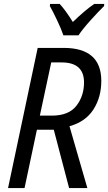

<svg xmlns="http://www.w3.org/2000/svg" viewBox="-20 -958 551 978"><path d="M21 0H105L168 -297H254L332 0H425L334 -315Q416 -338 456 -400.5Q496 -463 496 -546Q496 -714 304 -714H172ZM183 -369 241 -640H294Q408 -640 408 -538Q408 -469 369 -419Q330 -369 244 -369ZM303 -778H380Q400 -809 442.5 -856Q485 -903 510 -927L511 -938H460Q435 -921 407.5 -897.5Q380 -874 351 -846Q313 -907 284 -938H235L234 -927Q250 -899 271 -854.5Q292 -810 303 -778Z"/></svg>

Font: Noto Sans UI SemiCondensed
Style: Italic
Weight: 400
Width: 4
Italic angle: -12°
Designer: Monotype Design Team
Foundry: Monotype Imaging Inc.
Version: Version 1.901